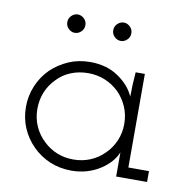

<svg xmlns="http://www.w3.org/2000/svg" viewBox="-67 -607 671 679"><g transform="rotate(10 269.0 -267.0)"><path d="M503 0V-39H429V-375H396Q394 -353 393 -330.5Q392 -308 392 -287Q375 -326 333 -354.5Q291 -383 232 -383Q190 -383 154.5 -367.5Q119 -352 92 -326Q65 -299 50 -263Q35 -227 35 -188Q35 -147 50 -112Q65 -77 92 -50Q119 -23 154.5 -8Q190 7 232 7Q262 7 288.5 -1Q315 -9 336 -23Q356 -36 370.5 -52.5Q385 -69 392 -87Q392 -74 392 -63.5Q392 -53 392 -41V0ZM232 -343Q264 -343 292 -331.5Q320 -320 342 -299Q363 -278 375.5 -249.5Q388 -221 388 -188Q388 -155 375.5 -126.5Q363 -98 341 -77Q320 -56 292 -44.5Q264 -33 232 -33Q200 -33 173 -44Q146 -55 125 -75Q102 -96 89 -125Q76 -154 76 -188Q76 -220 87.5 -248Q99 -276 120 -297Q140 -319 169 -331Q198 -343 232 -343ZM357 -508Q357 -522 347 -531.5Q337 -541 325 -541Q312 -541 302 -531.5Q292 -522 292 -508Q292 -494 302 -484.5Q312 -475 325 -475Q337 -475 347 -484.5Q357 -494 357 -508ZM192 -508Q192 -522 182 -531.5Q172 -541 159 -541Q147 -541 137 -531.5Q127 -522 127 -508Q127 -494 137 -484.5Q147 -475 159 -475Q172 -475 182 -484.5Q192 -494 192 -508Z"/></g></svg>

Font: Josefin Slab Thin
Style: Regular
Weight: 400
Version: Version 2.000